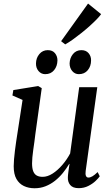

<svg xmlns="http://www.w3.org/2000/svg" viewBox="-20 -1020 604 1051"><path d="M169.5 10.5Q136.5 10.5 110.8 -1.8Q85 -14 70 -40.2Q55 -66.5 55 -110Q55 -125.5 56.8 -148Q58.5 -170.5 61.8 -195.8Q65 -221 68.5 -245.2Q72 -269.5 75 -287.5L103.5 -473L48 -497.5L53 -527L189 -549L208.5 -537.5L173.5 -285.5Q171.5 -265.5 168.2 -243.5Q165 -221.5 162 -200Q159 -178.5 157.2 -159.2Q155.5 -140 155.5 -126Q155.5 -98 162.2 -81.8Q169 -65.5 181.8 -58.8Q194.5 -52 213.5 -52Q240 -52 267.8 -69.8Q295.5 -87.5 320.8 -116.8Q346 -146 364 -180L413.5 -542.5H512.5L449 -84.5Q446.5 -66.5 450.5 -57.2Q454.5 -48 464 -48Q474 -48 486 -55Q498 -62 514.5 -78L526 -55Q519.5 -45 503.2 -29.5Q487 -14 463.2 -2Q439.5 10 410.5 10Q378.5 10 364.2 -7.5Q350 -25 351.5 -50.5Q351.5 -53.5 352.2 -61.8Q353 -70 354.5 -80.8Q356 -91.5 357.5 -102.8Q359 -114 360.5 -122L359 -123Q343.5 -97 324 -73Q304.5 -49 280.8 -30.2Q257 -11.5 229.2 -0.5Q201.5 10.5 169.5 10.5ZM227.5 -614Q205.5 -614 191 -631Q176.5 -648 177 -673Q177.5 -703 195.5 -724.2Q213.5 -745.5 241.5 -745.5Q267.5 -745.5 281 -728.8Q294.5 -712 294.5 -689.5Q294 -657.5 276 -635.8Q258 -614 227.5 -614ZM411.5 -614Q390 -614 375.5 -631Q361 -648 361 -673Q362 -703 379.5 -724.2Q397 -745.5 425.5 -745.5Q451 -745.5 465 -728.8Q479 -712 478.5 -689.5Q478.5 -657.5 460.5 -635.8Q442.5 -614 411.5 -614ZM314.5 -794.5 462 -1000.5 533.5 -942.5Q525.5 -931 509 -914Q492.5 -897 470.8 -877.5Q449 -858 425.2 -839Q401.5 -820 378.8 -803.8Q356 -787.5 337 -777Z"/></svg>

Font: Merriweather 60pt
Style: Italic
Weight: 400
Italic angle: -7.8°
Version: Version 2.101